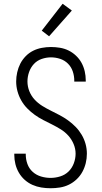

<svg xmlns="http://www.w3.org/2000/svg" viewBox="-20 -993 540 1021"><path d="M249 8Q224 8 199.5 4Q175 0 152.5 -10Q130 -20 111.5 -36.5Q93 -53 80.5 -74.5Q68 -96 62 -120Q56 -144 56 -169V-176H117V-171Q117 -145 126 -120.5Q135 -96 154 -79Q173 -62 198 -54.5Q223 -47 249 -47Q275 -47 300.5 -55Q326 -63 344.5 -81Q363 -99 372.5 -124.5Q382 -150 382 -176Q382 -202 371.5 -227Q361 -252 343.5 -271.5Q326 -291 303.5 -305Q281 -319 257 -331Q233 -343 209.5 -355Q186 -367 164.5 -382.5Q143 -398 124.5 -417Q106 -436 93 -459Q80 -482 73 -507.5Q66 -533 66 -560Q66 -584 71.5 -608.5Q77 -633 88 -654.5Q99 -676 116.5 -694Q134 -712 156 -723Q178 -734 202.5 -738.5Q227 -743 251 -743Q275 -743 299 -739Q323 -735 344.5 -724.5Q366 -714 384 -697Q402 -680 413.5 -659Q425 -638 430.5 -614Q436 -590 436 -566V-559H375V-564Q375 -589 367 -613Q359 -637 341.5 -654.5Q324 -672 300 -680Q276 -688 251 -688Q226 -688 201.5 -679.5Q177 -671 160 -652.5Q143 -634 134.5 -609.5Q126 -585 126 -560Q126 -533 136 -508Q146 -483 164 -463.5Q182 -444 204.5 -430Q227 -416 250.5 -404.5Q274 -393 297.5 -380.5Q321 -368 342.5 -352.5Q364 -337 382.5 -318Q401 -299 414.5 -276Q428 -253 435 -227.5Q442 -202 442 -176Q442 -150 436 -125.5Q430 -101 418 -79Q406 -57 387.5 -39.5Q369 -22 346.5 -11Q324 0 299 4Q274 8 249 8ZM241 -800 202 -830 313 -973 362 -937Z"/></svg>

Font: Iosevka Term Curly Light
Style: Regular
Weight: 300
Designer: Belleve Invis
Foundry: Belleve Invis
Version: Version 32.3.0